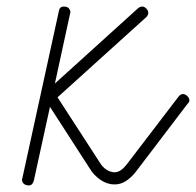

<svg xmlns="http://www.w3.org/2000/svg" viewBox="-20 -571 596 584"><path d="M523 -277Q529 -285 537 -285Q543 -285 549.5 -279Q556 -273 556 -266Q556 -260 551 -256L392 -47Q378 -30 362.5 -20Q347 -10 328 -10Q306 -10 285.5 -24Q265 -38 252 -60L132 -246L83 -22Q79 -7 68 -7Q58 -7 52.5 -12Q47 -17 47 -24Q47 -28 48 -29L159 -537Q161 -551 174 -551Q185 -551 189.5 -545.5Q194 -540 194 -535Q194 -530 193 -529L147 -317L400 -546Q406 -551 413 -551Q419 -551 425 -545Q431 -539 431 -532Q431 -525 425 -519L155 -275L282 -79Q292 -62 304.5 -54.5Q317 -47 328 -47Q338 -47 347 -53Q356 -59 364 -69Z"/></svg>

Font: Gruenewald VA
Style: Regular
Weight: 400
Designer: Peter Wiegel
Foundry: Peter Wiegel, nach dem Schriftentwurf von Dr. H. Gr¸newald
Version: Version 0.007